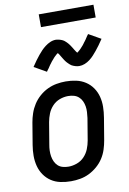

<svg xmlns="http://www.w3.org/2000/svg" viewBox="-99 -970 698 1037"><g transform="rotate(-10 250.0 -451.0)"><path d="M205 8Q175 8 147 2Q119 -4 96.5 -19Q74 -34 58.5 -56.5Q43 -79 36 -106Q29 -133 29 -162Q29 -191 34 -221L54 -341Q58 -365 66.5 -390Q75 -415 89.5 -437.5Q104 -460 124.5 -478Q145 -496 169 -507.5Q193 -519 218.5 -523.5Q244 -528 269 -528Q298 -528 326 -522Q354 -516 377 -501Q400 -486 415.5 -463.5Q431 -441 438 -414Q445 -387 444.5 -358Q444 -329 439 -299L419 -179Q415 -155 407 -130Q399 -105 384.5 -82.5Q370 -60 349 -42Q328 -24 304.5 -12.5Q281 -1 255.5 3.5Q230 8 205 8ZM206 -72Q228 -72 251.5 -80.5Q275 -89 292 -107Q309 -125 318 -147.5Q327 -170 331 -193L351 -313Q353 -329 354 -345Q355 -361 352.5 -376.5Q350 -392 343.5 -406Q337 -420 325.5 -430Q314 -440 299 -444Q284 -448 268 -448Q245 -448 222 -439.5Q199 -431 182 -413Q165 -395 156 -372.5Q147 -350 143 -327L123 -207Q120 -191 119.5 -175Q119 -159 121.5 -143.5Q124 -128 130.5 -114Q137 -100 148 -90Q159 -80 174.5 -76Q190 -72 206 -72ZM179 -597 112 -635Q124 -653 134.5 -667.5Q145 -682 155 -694Q165 -706 174.5 -716Q184 -726 197 -736Q210 -746 225 -752.5Q240 -759 256 -759Q260 -759 265 -758Q270 -757 274.5 -756Q279 -755 283 -753.5Q287 -752 291.5 -750Q296 -748 299.5 -745.5Q303 -743 306 -740Q309 -737 312.5 -734Q316 -731 319 -727Q322 -723 325 -719.5Q328 -716 330 -712.5Q332 -709 334.5 -705.5Q337 -702 339 -698.5Q341 -695 344 -690Q347 -685 349.5 -681.5Q352 -678 353.5 -675.5Q355 -673 358 -670Q361 -672 363.5 -674Q366 -676 370 -679.5Q374 -683 376 -685Q378 -687 380 -689Q382 -691 384 -693.5Q386 -696 388.5 -698.5Q391 -701 393.5 -704Q396 -707 398.5 -710.5Q401 -714 403.5 -717.5Q406 -721 409 -724.5Q412 -728 414.5 -732Q417 -736 420 -740.5Q423 -745 426 -749.5Q429 -754 433 -759L500 -721Q488 -703 477.5 -688.5Q467 -674 457 -662Q447 -650 437.5 -639.5Q428 -629 415 -619Q402 -609 387 -603Q372 -597 356 -597Q351 -597 345.5 -598Q340 -599 335 -600.5Q330 -602 325 -604Q320 -606 315.5 -608.5Q311 -611 307.5 -614.5Q304 -618 300.5 -621Q297 -624 293 -628.5Q289 -633 286 -637Q283 -641 280.5 -645Q278 -649 275.5 -653Q273 -657 270 -662Q267 -667 264 -672Q261 -677 259 -680Q257 -683 254 -686Q250 -684 248 -682Q246 -680 242 -676.5Q238 -673 236 -671Q234 -669 232 -667Q230 -665 228 -662.5Q226 -660 223.5 -657Q221 -654 218.5 -651.5Q216 -649 213.5 -645.5Q211 -642 208.5 -638.5Q206 -635 203 -631.5Q200 -628 197.5 -623.5Q195 -619 192 -615Q189 -611 185.5 -606.5Q182 -602 179 -597ZM489 -840H189V-910H489Z"/></g></svg>

Font: Iosevka SS04 Medium Oblique
Style: Regular
Weight: 500
Italic angle: -9°
Monospace: yes
Designer: Belleve Invis
Foundry: Belleve Invis
Version: Version 19.0.0; ttfautohint (v1.8.4)